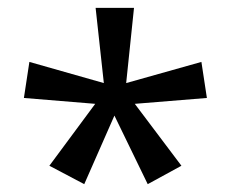

<svg xmlns="http://www.w3.org/2000/svg" viewBox="-20 -780 591 490"><path d="M322 -760 302 -568 494 -622 508 -530 324 -515 443 -357 357 -310 272 -485 195 -310 106 -357 223 -515 41 -530 55 -622 245 -568 224 -760Z"/></svg>

Font: eng115
Style: Regular
Weight: 400
Designer: Monotype Design Team
Foundry: Monotype Imaging Inc.
Version: Version 2.013